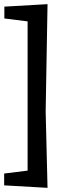

<svg xmlns="http://www.w3.org/2000/svg" viewBox="-20 -761 318 925"><path d="M209 144 0 132V75L113 61V-658L1 -672V-729L209 -741L200 -224Z"/></svg>

Font: Acme
Style: Regular
Weight: 400
Designer: Juan Pablo del Peral
Foundry: Juan Pablo del Peral
Version: Version 1.002